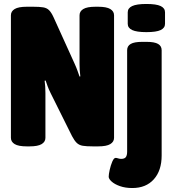

<svg xmlns="http://www.w3.org/2000/svg" viewBox="-20 -736 860 968"><path d="M115 2Q73 2 54 -9.5Q35 -21 35 -41V-659Q35 -679 54 -690.5Q73 -702 115 -702H148Q179 -702 197.5 -699Q216 -696 227.5 -684.5Q239 -673 250 -649L357 -413Q366 -393 371 -378.5Q376 -364 381 -350L385 -351Q383 -366 382 -381.5Q381 -397 381 -413V-659Q381 -679 400 -690.5Q419 -702 461 -702H475Q517 -702 536 -690.5Q555 -679 555 -659V-41Q555 -21 536 -9.5Q517 2 475 2H448Q416 2 397.5 -1Q379 -4 367 -15.5Q355 -27 343 -50L235 -267Q225 -287 220 -301.5Q215 -316 210 -330L205 -329Q207 -315 208 -299.5Q209 -284 209 -267V-41Q209 -21 190 -9.5Q171 2 129 2ZM647 212Q612 212 585 202.5Q558 193 543 179.5Q528 166 528 155Q528 143 533 120.5Q538 98 546 79Q554 60 563 60Q568 60 575.5 62.5Q583 65 591 65Q608 65 614.5 56Q621 47 621 28V-483Q621 -504 639 -514.5Q657 -525 697 -525H719Q759 -525 777 -514.5Q795 -504 795 -483V48Q795 124 755.5 168Q716 212 647 212ZM718 -574Q669 -574 646.5 -584.5Q624 -595 624 -616V-674Q624 -695 646.5 -705.5Q669 -716 718 -716Q768 -716 790 -705.5Q812 -695 812 -674V-616Q812 -595 790 -584.5Q768 -574 718 -574Z"/></svg>

Font: Asap Condensed Black
Style: Regular
Weight: 900
Width: 3
Designer: Pablo Cosgaya
Foundry: Omnibus-Type
Version: Version 3.001; ttfautohint (v1.8.4.7-5d5b)